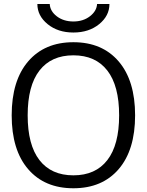

<svg xmlns="http://www.w3.org/2000/svg" viewBox="-20 -957 754 986"><path d="M531.2 -134.8Q591.8 -212.9 591.8 -364.7Q591.8 -516.6 531.2 -594.7Q470.7 -672.9 356.9 -672.9Q243.2 -672.9 182.6 -594.7Q122.1 -516.6 122.1 -364.7Q122.1 -212.9 182.6 -134.8Q243.2 -56.6 356.9 -56.6Q470.7 -56.6 531.2 -134.8ZM478.5 -936.5H542Q542 -876 489.3 -833Q436.5 -790 356.9 -790Q277.3 -790 224.6 -833Q171.9 -876 171.9 -936.5H235.4Q237.3 -899.4 272 -873Q306.6 -846.7 356.9 -846.7Q407.2 -846.7 441.9 -873.5Q476.6 -900.4 478.5 -936.5ZM589.4 -88.4Q504.9 9.8 356.9 9.8Q209 9.8 124.5 -88.4Q40 -186.5 40 -364.7Q40 -543 124.5 -641.6Q209 -740.2 356.9 -740.2Q504.9 -740.2 589.4 -641.6Q673.8 -543 673.8 -364.7Q673.8 -186.5 589.4 -88.4Z"/></svg>

Font: Mgen+ 1c regular
Style: Regular
Weight: 400
Designer: [Source Han Sans]
Ryoko NISHIZUKA  (kana & ideographs); Paul D. Hunt (Latin, Greek & Cyrillic); Wenlong ZHANG  (bopomofo
Version: Version 1.059.20150602